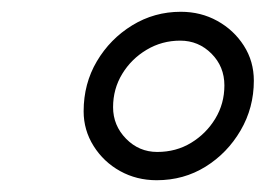

<svg xmlns="http://www.w3.org/2000/svg" viewBox="-20 -730 451 326"><path d="M246 -424Q212 -424 184 -439.5Q156 -455 139 -482Q122 -509 122 -541Q122 -588 144.5 -626Q167 -664 204.5 -687Q242 -710 287 -710Q321 -710 349 -694.5Q377 -679 394 -652.5Q411 -626 411 -593Q411 -547 388.5 -508.5Q366 -470 329 -447Q292 -424 246 -424ZM247 -472Q279 -472 304.5 -487.5Q330 -503 345.5 -528.5Q361 -554 361 -585Q361 -617 339 -639Q317 -661 286 -661Q255 -661 229 -645.5Q203 -630 187.5 -604.5Q172 -579 172 -548Q172 -517 194 -494.5Q216 -472 247 -472Z"/></svg>

Font: Red Hat Text
Style: Italic
Weight: 300
Italic angle: -12°
Designer: Pentagram, MCKL
Foundry: Pentagram, MCKL
Version: Version 1.023